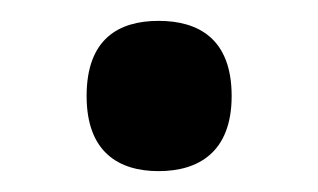

<svg xmlns="http://www.w3.org/2000/svg" viewBox="-20 -448 305 184"><path d="M132 -284C170 -284 202 -302 202 -356C202 -411 170 -428 132 -428C94 -428 63 -411 63 -356C63 -302 94 -284 132 -284Z"/></svg>

Font: Noto Naskh Arabic UI Medium
Style: Regular
Weight: 500
Designer: Monotype Design Team, David Williams, Mohamad Dakak and Nizar Qandah
Foundry: Monotype Imaging Inc.
Version: Version 2.014